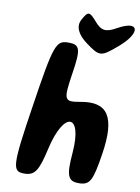

<svg xmlns="http://www.w3.org/2000/svg" viewBox="-108 -1149 853 1170"><g transform="rotate(10 319.0 -564.0)"><path d="M106 -467C47 -84 50 -50 125 -50C191 -50 212 -83 244 -225C300 -471 414 -471 394 -225C382 -83 396 -50 462 -50C532 -50 547 -79 574 -254C609 -483 554 -570 389 -540C288 -522 283 -531 309 -702C333 -856 325 -883 254 -883C176 -883 165 -855 106 -467ZM306 -1033C283 -990 304 -942 364 -898C454 -832 462 -833 559 -916C678 -1018 657 -1093 529 -1021C465 -985 436 -989 394 -1038C347 -1093 337 -1091 306 -1033Z"/></g></svg>

Font: Hussar Skorodowane
Style: Ky
Weight: 700
Foundry: Cannot Into Space Fonts
Version: Version 0.892